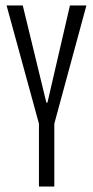

<svg xmlns="http://www.w3.org/2000/svg" viewBox="-20 -680 339 700"><path d="M122 0V-229L4 -660H63L149 -306H153L235 -660H295L178 -229V0Z"/></svg>

Font: Bricolage Grotesque 96pt Condensed ExtraLight
Style: Regular
Weight: 200
Width: 3
Designer: Mathieu Triay
Foundry: Atelier Triay
Version: Version 1.001; ttfautohint (v1.8.4.7-5d5b);gftools[0.9.33.de